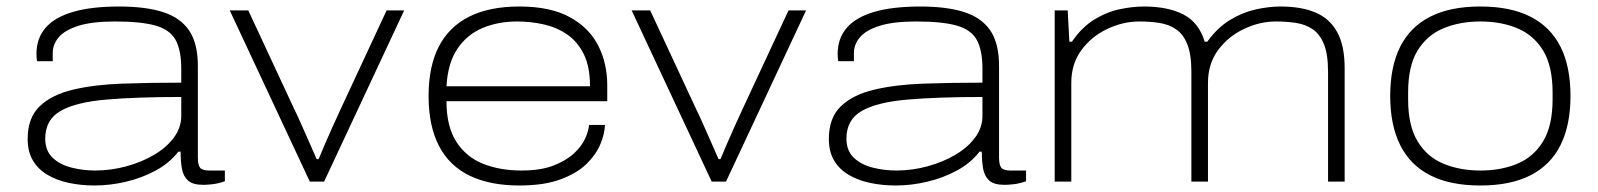

<svg xmlns="http://www.w3.org/2000/svg" viewBox="-20 -558 4911 590"><path d="M271 12Q229 12 191.5 4Q154 -4 125.5 -21Q97 -38 81 -65Q65 -92 65 -131Q65 -196 102 -231.5Q139 -267 204.5 -282.5Q270 -298 355.5 -301Q441 -304 537 -304V-346Q537 -404 519.5 -435.5Q502 -467 457.5 -479.5Q413 -492 333 -492Q264 -492 222 -479Q180 -466 161 -444Q142 -422 142 -395V-370H94Q93 -375 92.5 -380Q92 -385 92 -392Q92 -440 120 -472.5Q148 -505 204.5 -521.5Q261 -538 346 -538Q427 -538 480.5 -521Q534 -504 561 -464.5Q588 -425 588 -355V-74Q588 -51 595 -42.5Q602 -34 623 -34H671V-1Q651 6 633.5 8Q616 10 605 10Q572 10 557.5 -3.5Q543 -17 539 -40Q535 -63 535 -92H528Q501 -57 458.5 -34Q416 -11 367 0.5Q318 12 271 12ZM272 -34Q321 -34 368.5 -47Q416 -60 454 -82.5Q492 -105 514.5 -135.5Q537 -166 537 -202V-260Q400 -260 306.5 -252Q213 -244 166 -217Q119 -190 119 -132Q119 -95 141.5 -73.5Q164 -52 199.5 -43Q235 -34 272 -34Z M932 0 686 -526H743L885 -221Q893 -205 905 -178Q917 -151 930 -121.5Q943 -92 953 -69H959Q967 -88 978 -114Q989 -140 1002 -168.5Q1015 -197 1026 -221L1168 -526H1222L976 0Z M1576 12Q1486 12 1423.5 -18Q1361 -48 1329 -109.5Q1297 -171 1297 -263Q1297 -354 1328.5 -415Q1360 -476 1422 -507Q1484 -538 1576 -538Q1672 -538 1731.5 -505Q1791 -472 1818.5 -417.5Q1846 -363 1846 -297V-247H1352Q1352 -169 1382.5 -122Q1413 -75 1465 -54.5Q1517 -34 1582 -34Q1641 -34 1680 -49Q1719 -64 1743 -86Q1767 -108 1778 -132Q1789 -156 1790 -174H1839Q1838 -146 1824.5 -114Q1811 -82 1781.5 -53.5Q1752 -25 1701.5 -6.5Q1651 12 1576 12ZM1352 -293H1793Q1793 -353 1774 -391.5Q1755 -430 1723 -452Q1691 -474 1651 -483Q1611 -492 1569 -492Q1511 -492 1463 -472Q1415 -452 1385.5 -408Q1356 -364 1352 -293Z M2167 0 1921 -526H1978L2120 -221Q2128 -205 2140 -178Q2152 -151 2165 -121.5Q2178 -92 2188 -69H2194Q2202 -88 2213 -114Q2224 -140 2237 -168.5Q2250 -197 2261 -221L2403 -526H2457L2211 0Z M2733 12Q2691 12 2653.5 4Q2616 -4 2587.5 -21Q2559 -38 2543 -65Q2527 -92 2527 -131Q2527 -196 2564 -231.5Q2601 -267 2666.5 -282.5Q2732 -298 2817.5 -301Q2903 -304 2999 -304V-346Q2999 -404 2981.5 -435.5Q2964 -467 2919.5 -479.5Q2875 -492 2795 -492Q2726 -492 2684 -479Q2642 -466 2623 -444Q2604 -422 2604 -395V-370H2556Q2555 -375 2554.5 -380Q2554 -385 2554 -392Q2554 -440 2582 -472.5Q2610 -505 2666.5 -521.5Q2723 -538 2808 -538Q2889 -538 2942.5 -521Q2996 -504 3023 -464.5Q3050 -425 3050 -355V-74Q3050 -51 3057 -42.5Q3064 -34 3085 -34H3133V-1Q3113 6 3095.5 8Q3078 10 3067 10Q3034 10 3019.5 -3.5Q3005 -17 3001 -40Q2997 -63 2997 -92H2990Q2963 -57 2920.5 -34Q2878 -11 2829 0.5Q2780 12 2733 12ZM2734 -34Q2783 -34 2830.5 -47Q2878 -60 2916 -82.5Q2954 -105 2976.5 -135.5Q2999 -166 2999 -202V-260Q2862 -260 2768.5 -252Q2675 -244 2628 -217Q2581 -190 2581 -132Q2581 -95 2603.5 -73.5Q2626 -52 2661.5 -43Q2697 -34 2734 -34Z M3221 0V-526H3261L3266 -430H3274Q3304 -474 3342 -497.5Q3380 -521 3420 -529.5Q3460 -538 3495 -538Q3569 -538 3616.5 -513.5Q3664 -489 3682 -430H3690Q3721 -473 3759.5 -496.5Q3798 -520 3838.5 -529Q3879 -538 3915 -538Q3979 -538 4022.5 -519.5Q4066 -501 4089 -459.5Q4112 -418 4112 -348V0H4061V-337Q4061 -391 4048.5 -422Q4036 -453 4014 -468Q3992 -483 3963 -487.5Q3934 -492 3901 -492Q3851 -492 3802.5 -469Q3754 -446 3723 -404Q3692 -362 3692 -303V0H3641V-337Q3641 -391 3628.5 -422Q3616 -453 3594 -468Q3572 -483 3543 -487.5Q3514 -492 3481 -492Q3431 -492 3382.5 -469Q3334 -446 3303 -404Q3272 -362 3272 -303V0Z M4529 12Q4436 12 4374.5 -19.5Q4313 -51 4282.5 -112.5Q4252 -174 4252 -263Q4252 -353 4282.5 -414Q4313 -475 4374.5 -506.5Q4436 -538 4529 -538Q4622 -538 4683.5 -506.5Q4745 -475 4775.5 -414Q4806 -353 4806 -263Q4806 -174 4775.5 -112.5Q4745 -51 4683.5 -19.5Q4622 12 4529 12ZM4529 -34Q4593 -34 4643 -55Q4693 -76 4722 -124Q4751 -172 4751 -253V-273Q4751 -355 4722 -402.5Q4693 -450 4643 -471Q4593 -492 4529 -492Q4466 -492 4415.5 -471Q4365 -450 4336 -402.5Q4307 -355 4307 -273V-253Q4307 -172 4336 -124Q4365 -76 4415.5 -55Q4466 -34 4529 -34Z"/></svg>

Font: Archivo Expanded Thin
Style: Regular
Weight: 250
Width: 7
Designer: Hector Gatti
Foundry: Omnibus-Type
Version: Version 2.001